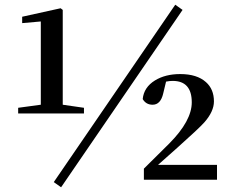

<svg xmlns="http://www.w3.org/2000/svg" viewBox="-20 -762 1011 814"><path d="M57 -281V-305L153 -318V-671L74 -664V-691L237 -727L246 -720V-318L336 -305V-281ZM754 -720 239 32 208 10 723 -742ZM900 -63V0H590V-47L698 -154Q793 -250 793 -328Q793 -419 712 -419Q699 -419 684 -416L672 -366Q661 -318 627 -318Q599 -318 585 -342Q590 -392 637 -421Q681 -448 744 -448Q815 -448 853 -414Q887 -384 887 -332Q887 -290 847 -244Q823 -217 731 -135L650 -63Z"/></svg>

Font: Source Han Serif JP
Style: Bold
Weight: 700
Designer: Ryoko NISHIZUKA  (kana & ideographs); Frank Grießhammer (Latin, Greek & Cyrillic); Wenlong ZHANG  (bopomofo); Sandoll Co
Foundry: Adobe Systems Incorporated
Version: Version 1.000;PS 1;hotconv 16.6.53;makeotf.lib2.5.65590